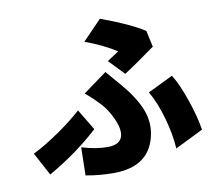

<svg xmlns="http://www.w3.org/2000/svg" viewBox="-87 -872 1130 1021"><g transform="rotate(-10 478.0 -361.5)"><path d="M598 -459.9 518.8 -543Q530.2 -550.1 552.2 -564.8Q574.2 -579.5 581.7 -584.2Q552.6 -603.7 507.1 -626.1Q461.6 -648.4 413.4 -665.8L516 -772Q673.7 -714.1 748.2 -665.1L767.4 -577.1Q660.9 -500 598 -459.9ZM296.2 35.2 299.4 -116.1Q374.6 -93 438.6 -93Q511.4 -93 519.9 -144.2Q525.9 -180.8 501.1 -234Q476.2 -287.3 448.5 -317.1Q405.5 -364 367.2 -394.2L495.7 -487.9Q509.6 -470.5 532.5 -444.8Q555.4 -419 563.6 -409.1Q633.2 -327.4 661 -260.5Q688.9 -193.5 678.3 -127.8Q649.1 49 446 49Q368.6 49 296.2 35.2ZM948.2 -96.9 796.5 -22Q792.3 -97.7 766.5 -188.9Q740.8 -280.2 704.5 -340.9L840.6 -407Q873.2 -355.8 905.7 -261Q938.2 -166.2 948.2 -96.9ZM384.9 -198.9Q262.8 -87.4 112.2 -2.1L45.8 -126.1Q112.6 -159.4 188.4 -211.8Q264.2 -264.2 316.8 -312.1Z"/></g></svg>

Font: Karasuma Gothic
Style: Italic
Weight: 900
Italic angle: -9.39999°
Designer: Rasmus Andersson / Ryoko Nishizuka
Foundry: Genbu
Version: Version 1.00